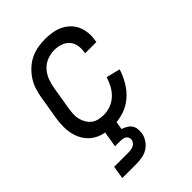

<svg xmlns="http://www.w3.org/2000/svg" viewBox="-220 -624 939 939"><g transform="rotate(-45 250.0 -154.0)"><path d="M207 8Q177 8 149 2Q121 -4 98.5 -18.5Q76 -33 60.5 -55.5Q45 -78 38 -105Q31 -132 31 -161Q31 -190 36 -219L56 -339Q60 -364 68 -389Q76 -414 91 -436.5Q106 -459 126 -477.5Q146 -496 170 -507.5Q194 -519 219.5 -523.5Q245 -528 270 -528Q295 -528 319.5 -524Q344 -520 365 -510Q386 -500 403 -483.5Q420 -467 429.5 -445.5Q439 -424 441.5 -399Q444 -374 439 -349L438 -340H360L361 -346Q365 -369 361 -391Q357 -413 343 -428.5Q329 -444 308 -451Q287 -458 264 -458Q240 -458 215 -448.5Q190 -439 172.5 -419.5Q155 -400 146 -376Q137 -352 133 -328L113 -208Q110 -190 109 -172Q108 -154 112 -137Q116 -120 125 -105Q134 -90 147 -80Q160 -70 177.5 -66Q195 -62 213 -62Q236 -62 260 -71Q284 -80 302.5 -97.5Q321 -115 333 -137.5Q345 -160 352 -183L424 -165Q413 -130 393.5 -97Q374 -64 344.5 -39Q315 -14 278.5 -3Q242 8 207 8ZM57 220 68 153H168Q176 153 184.5 151.5Q193 150 201 146.5Q209 143 214.5 136Q220 129 222 121Q223 112 220 104.5Q217 97 210.5 92.5Q204 88 196 86.5Q188 85 180 85H142L166 -62H242L224 48Q237 52 249.5 59Q262 66 270 77Q278 88 280 102.5Q282 117 280 132Q277 152 265 170.5Q253 189 235.5 200.5Q218 212 197.5 216Q177 220 157 220Z"/></g></svg>

Font: Iosevka Custom
Style: Italic
Weight: 400
Italic angle: -9°
Monospace: yes
Designer: Belleve Invis
Foundry: Belleve Invis
Version: Version 30.3.3; ttfautohint (v1.8.3)